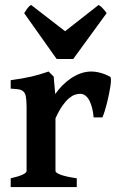

<svg xmlns="http://www.w3.org/2000/svg" viewBox="-20 -759 484 779"><path d="M427.2 -447.3Q430.2 -445.3 430.2 -434.8Q430.2 -424.3 428 -409.2Q425.8 -394 421.9 -375.5Q418 -356.9 413.6 -339.4Q409.2 -321.8 404.3 -306.6Q399.4 -291.5 395.5 -282.7H359.9Q358.4 -302.2 354 -319.8Q349.6 -337.4 343 -350.3Q336.4 -363.3 326.9 -370.8Q317.4 -378.4 305.7 -378.4Q295.9 -378.4 284.4 -374.8Q272.9 -371.1 260.3 -360.6Q247.6 -350.1 233.6 -330.6Q219.7 -311 205.1 -278.8V-65.4Q205.1 -58.1 225.3 -50.3Q245.6 -42.5 291.5 -35.6V0H23.4V-35.6Q87.9 -50.3 87.9 -65.4V-324.2Q87.9 -340.3 86.9 -351.3Q85.9 -362.3 84.5 -369.1Q83 -376 80.8 -379.9Q78.6 -383.8 76.7 -386.2Q73.2 -389.6 69.6 -391.8Q65.9 -394 60.3 -395.5Q54.7 -397 45.9 -397.7Q37.1 -398.4 23.4 -399.4V-433.6Q50.3 -437.5 70.1 -440.9Q89.8 -444.3 106.9 -448.2Q124 -452.1 140.4 -457Q156.7 -461.9 177.2 -468.8L197.8 -448.2L204.1 -377.4Q217.3 -396.5 233.9 -413.1Q250.5 -429.7 269.3 -442.1Q288.1 -454.6 308.6 -461.7Q329.1 -468.8 350.1 -468.8Q368.7 -468.8 388.9 -463.1Q409.2 -457.5 427.2 -447.3ZM276.9 -519.5H210L78.1 -705.6Q84 -715.3 91.1 -725.1Q98.1 -734.9 106.4 -738.8L244.1 -632.3L379.9 -738.8Q388.2 -734.9 397 -725.1Q405.8 -715.3 412.6 -705.6Z"/></svg>

Font: Gentium Basic
Style: Bold
Weight: 700
Designer: J. Victor Gaultney and Annie Olsen
Foundry: SIL International
Version: Version 1.100